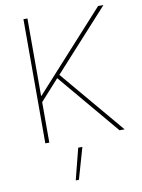

<svg xmlns="http://www.w3.org/2000/svg" viewBox="-103 -797 821 1108"><g transform="rotate(-10 308.0 -243.5)"><path d="M113.3 0V-727.5H136.7V-274.4H139.6L550.8 -727.5H582L261.7 -375L578.1 0H547.9L246.1 -358.4L136.7 -237.3V0ZM249 241.2 295.9 57.6H320.3L267.6 241.2Z"/></g></svg>

Font: Inter Tight Thin
Style: Regular
Weight: 250
Designer: Rasmus Andersson
Foundry: rsms
Version: Version 3.004